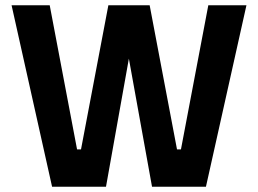

<svg xmlns="http://www.w3.org/2000/svg" viewBox="-20 -710 981 730"><path d="M24 -690H169L273 -142H288L392 -690H549L653 -142H668L772 -690H917L763 0H558L470 -487L383 0H178Z"/></svg>

Font: TypoPRO Titillium Text
Style: 999 wt
Weight: 900
Designer: Accademia di Belle Arti di Urbino and others
Foundry: Accademia di Belle Arti di Urbino and others.
Version: Version 25.000